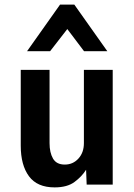

<svg xmlns="http://www.w3.org/2000/svg" viewBox="-20 -801 583 833"><path d="M217 12Q141.5 12 105.8 -36.2Q70 -84.5 70 -169V-498H195V-180Q195 -139 210 -113Q225 -87 261 -87Q296.5 -87 320.2 -113Q344 -139 344 -180V-498H469V0H356L353.5 -64.5Q335 -35 303.2 -11.5Q271.5 12 217 12ZM97.5 -579 240.5 -781H302.5L445.5 -579H344.5L272 -675L197.5 -579Z"/></svg>

Font: Alatsi
Style: Regular
Weight: 400
Designer: Spyros Zevelakis, Eben Sorkin
Foundry: www.sorkintype.com
Version: Version 1.008; ttfautohint (v1.8.4.7-5d5b)